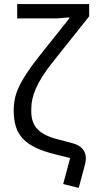

<svg xmlns="http://www.w3.org/2000/svg" viewBox="-20 -760 468 939"><path d="M64 -740H416V-680L240 -459Q208 -419 187.5 -386.5Q167 -354 155 -326Q143 -298 138 -274.5Q133 -251 133 -229V-215Q133 -161 162.5 -129Q192 -97 261 -79L333 -60Q368 -51 384 -31.5Q400 -12 400 14Q400 27 395 47L365 159L289 140L323 13L251 -5Q194 -19 155 -37.5Q116 -56 92 -81.5Q68 -107 57.5 -141Q47 -175 47 -222Q47 -248 52 -274Q57 -300 70.5 -330.5Q84 -361 108 -398Q132 -435 170 -483L319 -670V-675L257 -670H64Z"/></svg>

Font: IBM Plex Sans
Style: Regular
Weight: 400
Designer: Mike Abbink, Paul van der Laan, Pieter van Rosmalen
Foundry: Bold Monday
Version: Version 3.005